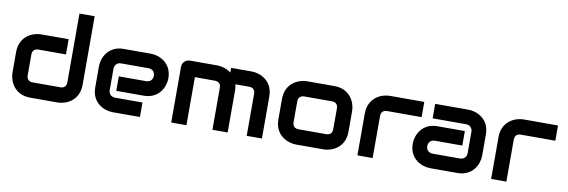

<svg xmlns="http://www.w3.org/2000/svg" viewBox="-54 -1165 4671 1578"><g transform="rotate(10 2282.0 -375.5)"><path d="M634 -751H507V-178C507 -145 490 -127 456 -127H227C194 -127 176 -145 176 -179V-350C176 -383 194 -401 228 -401H456V-528H227C156 -528 49 -481 49 -350V-178C49 -107 96 0 227 0H456C528 0 634 -47 634 -178Z M1319 -353C1319 -481 1214 -528 1144 -528H915C787 -528 740 -423 740 -353V-175C740 -47 845 0 915 0H1144V-121H916C885 -121 861 -141 861 -175V-352C861 -383 881 -407 915 -407H1144C1174 -407 1198 -387 1198 -354C1198 -323 1178 -299 1144 -299H915V-178H1144C1272 -178 1319 -283 1319 -353Z M1876 -350C1876 -368 1874 -385 1870 -401H1984C2018 -401 2035 -383 2035 -350V0H2162V-350C2162 -481 2056 -528 1984 -528H1812V-489C1776 -516 1733 -528 1698 -528H1469C1433 -528 1405 -500 1405 -465V0H1532V-401H1697C1731 -401 1749 -383 1749 -350V0H1876Z M2853 -350C2853 -422 2806 -528 2675 -528H2446C2375 -528 2268 -481 2268 -350V-178C2268 -47 2375 0 2446 0H2675C2747 0 2853 -47 2853 -178ZM2726 -178C2726 -145 2709 -127 2675 -127H2447C2413 -127 2395 -145 2395 -178V-350C2395 -383 2413 -401 2447 -401H2675C2708 -401 2726 -384 2726 -349Z M3424 -528H3137C3066 -528 2959 -481 2959 -350V0H3086V-350C3086 -383 3104 -401 3138 -401H3424Z M3969 -353C3969 -481 3864 -528 3794 -528H3515V-407H3794C3825 -407 3848 -386 3848 -353V-176C3848 -145 3828 -121 3794 -121H3566C3536 -121 3511 -141 3511 -174C3511 -205 3531 -229 3565 -229H3794V-350H3565C3437 -350 3390 -245 3390 -175C3390 -47 3495 0 3565 0H3794C3922 0 3969 -105 3969 -175Z M4540 -528H4253C4182 -528 4075 -481 4075 -350V0H4202V-350C4202 -383 4220 -401 4254 -401H4540Z"/></g></svg>

Font: Audiowide
Style: Regular
Weight: 400
Designer: Astigmatic (AOETI)
Foundry: Astigmatic (AOETI)
Version: Version 1.002